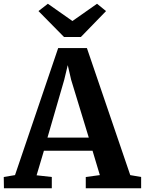

<svg xmlns="http://www.w3.org/2000/svg" viewBox="-37 -1003 772 1023"><path d="M273 -747H426L657 -70L715 -60V0H420V-60L495 -70L456 -200H197L158 -69L239 -60V0H-16L-17 -60L43 -70ZM342 -578 324 -656 305 -577 216 -270H436ZM349 -891 480 -983 528 -944 394 -806H304L168 -944L218 -983Z"/></svg>

Font: Koeln Type Serif
Style: Bold
Weight: 700
Designer: Eben Sorkin
Foundry: Eben Sorkin
Version: Version 2.002